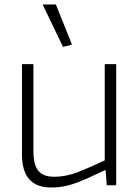

<svg xmlns="http://www.w3.org/2000/svg" viewBox="-20 -826 620 856"><path d="M208 10Q78 10 78 -137V-540H129V-153Q129 -92 150.5 -65Q172 -38 221 -38Q275 -38 329.5 -59.5Q384 -81 447 -111V-540H498V0H456L451 -67H447Q405 -47 373 -32.5Q341 -18 314 -8.5Q287 1 262 5.5Q237 10 208 10ZM261 -617 170 -806H229L301 -627Z"/></svg>

Font: Encode Sans Normal
Style: ExtraLight
Weight: 200
Designer: Pablo Impallari, Andres Torresi
Foundry: Pablo Impallari, Andres Torresi
Version: Version 1.000; ttfautohint (v1.00) -l 8 -r 50 -G 200 -x 14 -